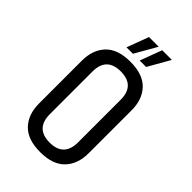

<svg xmlns="http://www.w3.org/2000/svg" viewBox="-222 -798 885 885"><g transform="rotate(45 221.0 -355.0)"><path d="M313 -423Q313 -516 221 -516Q129 -516 129 -423V-146Q129 -52 221 -52Q313 -52 313 -146ZM59 -424Q59 -495 99 -537Q139 -579 221 -579Q303 -579 343 -537Q383 -495 383 -424V-145Q383 -74 343 -32Q303 10 221 10Q139 10 99 -32Q59 -74 59 -145ZM201 -720H264L203 -613H161ZM287 -720H350L289 -613H247Z"/></g></svg>

Font: Khand
Style: Regular
Weight: 400
Designer: Devanagari: Sanchit Sawaria, Jyotish Sonowal; Latin: Satya Rajpurohit
Foundry: Indian Type Foundry
Version: Version 1.100;PS 1.0;hotconv 1.0.78;makeotf.lib2.5.61930; tt